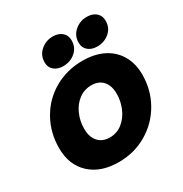

<svg xmlns="http://www.w3.org/2000/svg" viewBox="-181 -918 1022 1070"><g transform="rotate(-30 330.0 -383.5)"><path d="M27 -222Q27 -321 73 -403Q119 -485 200.5 -532Q282 -579 382 -579Q460 -579 516.5 -550.5Q573 -522 603.5 -469Q634 -416 634 -346Q634 -248 587.5 -166Q541 -84 459.5 -36Q378 12 278 12Q162 12 94.5 -51Q27 -114 27 -222ZM457 -325Q457 -376 431 -406Q405 -436 357 -436Q311 -436 275.5 -409Q240 -382 221 -338Q202 -294 202 -245Q202 -192 229 -162Q256 -132 303 -132Q349 -132 384 -160Q419 -188 438 -232.5Q457 -277 457 -325ZM196 -676Q196 -721 229 -750Q262 -779 307 -779Q343 -779 365.5 -760Q388 -741 388 -708Q388 -662 355 -634Q322 -606 277 -606Q241 -606 218.5 -625Q196 -644 196 -676ZM415 -676Q415 -721 448 -750Q481 -779 526 -779Q562 -779 584.5 -760Q607 -741 607 -708Q607 -662 574 -634Q541 -606 496 -606Q460 -606 437.5 -625Q415 -644 415 -676Z"/></g></svg>

Font: Open Sauce One Black Italic
Style: Regular
Weight: 900
Italic angle: -10°
Designer: Alfredo Marco Pradil
Foundry: Creative Sauce Fz LLC
Version: Version 1.477